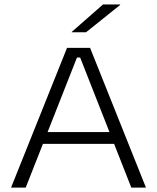

<svg xmlns="http://www.w3.org/2000/svg" viewBox="-20 -858 718 878"><path d="M30.5 0 286.5 -639H392L647.5 0H580.5L346.5 -595H332L97.5 0ZM160.5 -200V-254H517V-200ZM451 -837.5H529.5V-835.5L373.5 -710.5H308V-712Z"/></svg>

Font: Anek Gujarati SemiExpanded Light
Style: Regular
Weight: 300
Width: 6
Designer: Mrunmayee Ghaisas (Gujarati), Yesha Goshar (Latin)
Foundry: Ek Type
Version: Version 1.003